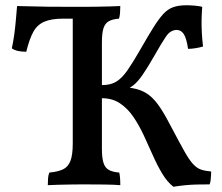

<svg xmlns="http://www.w3.org/2000/svg" viewBox="-20 -702 845 731"><path d="M162 3Q162 -12 163 -24Q164 -36 168 -45Q200 -48 219.5 -57Q239 -66 248 -89Q257 -112 257 -155V-676Q276 -676 300 -676Q324 -676 349.5 -676.5Q375 -677 398 -677.5Q421 -678 438 -679Q438 -664 437 -652Q436 -640 433 -631Q408 -629 394 -621Q380 -613 374 -594.5Q368 -576 368 -540V-136Q368 -101 374 -82Q380 -63 394.5 -55Q409 -47 434 -45Q438 -29 438 3Q417 1 375 0.5Q333 0 295 0Q272 0 247 0.5Q222 1 200 1.5Q178 2 162 3ZM80 -505Q62 -505 48.5 -508Q35 -511 25 -518Q30 -540 34 -568.5Q38 -597 40.5 -627Q43 -657 45 -679Q61 -679 89.5 -678Q118 -677 161 -676.5Q204 -676 261 -676L273 -631H220Q176 -631 149 -619.5Q122 -608 107 -581Q92 -554 80 -505ZM640 9Q616 -10 597 -42Q578 -74 561.5 -111.5Q545 -149 527 -187.5Q509 -226 487.5 -257.5Q466 -289 437 -308.5Q408 -328 368 -328V-378Q401 -378 422.5 -391Q444 -404 465 -434Q486 -464 514 -513Q542 -562 562.5 -595Q583 -628 600.5 -647.5Q618 -667 639 -674.5Q660 -682 690 -682Q704 -682 721.5 -680.5Q739 -679 750 -676Q748 -653 747.5 -627.5Q747 -602 748.5 -576Q750 -550 753 -525Q740 -521 724.5 -518.5Q709 -516 696 -516Q690 -557 679.5 -572.5Q669 -588 653 -588Q629 -588 612 -563Q595 -538 569 -492Q541 -443 522.5 -416.5Q504 -390 488 -377.5Q472 -365 450 -356L436 -371Q474 -370 501.5 -362.5Q529 -355 550 -338Q571 -321 591 -290.5Q611 -260 635 -213Q664 -158 682 -126Q700 -94 714.5 -78Q729 -62 745 -56.5Q761 -51 784 -49Q784 -44 783.5 -35Q783 -26 782 -16.5Q781 -7 778 0Q752 0 730 0.5Q708 1 687 3Q666 5 640 9Z"/></svg>

Font: Vollkorn Medium
Style: Regular
Weight: 500
Designer: Friedrich Althausen
Foundry: Friedrich Althausen
Version: Version 5.000